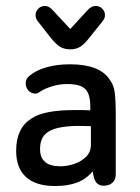

<svg xmlns="http://www.w3.org/2000/svg" viewBox="-20 -612 467 642"><path d="M282 -243Q265 -244 256 -244Q247 -244 242 -244Q237 -244 231 -244Q178 -244 142 -237Q106 -230 84 -215Q34 -183 34 -108Q34 -50 67 -20Q100 10 164 10Q207 10 237.5 -1.5Q268 -13 290 -39Q294 -10 303 -0.5Q312 9 326 9Q345 9 356 -1Q367 -11 367 -29V-226Q367 -279 363.5 -303.5Q360 -328 348 -344Q331 -371 297.5 -384Q264 -397 214 -397Q171 -397 135.5 -387Q100 -377 78 -358Q66 -349 66 -333Q66 -319 75.5 -309Q85 -299 98 -299Q106 -299 113 -305Q132 -317 156 -324Q180 -331 205 -331Q248 -331 265 -314.5Q282 -298 282 -254ZM284 -190V-129Q284 -104 268 -88Q252 -72 228.5 -64Q205 -56 182 -56Q114 -56 114 -113Q114 -145 129.5 -161.5Q145 -178 174.5 -184.5Q204 -191 244 -191Q260 -191 266 -190.5Q272 -190 284 -190ZM215 -515 159 -575Q145 -592 130 -592Q117 -592 108 -583Q99 -574 99 -561Q99 -550 107 -540L151 -484Q168 -463 182 -455Q196 -447 215 -447Q234 -447 248 -455.5Q262 -464 279 -486L323 -541Q327 -546 329 -551Q331 -556 331 -561Q331 -574 322 -583Q313 -592 300 -592Q284 -592 270 -575Z"/></svg>

Font: Beiruti Medium
Style: Regular
Weight: 500
Designer: Arlette Boutros
Foundry: Boutros
Version: Version 1.41